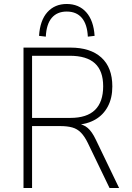

<svg xmlns="http://www.w3.org/2000/svg" viewBox="-20 -944 663 964"><path d="M98 0V-705H334Q434 -705 489 -655Q544 -605 544 -510Q544 -452 521.5 -409.5Q499 -367 458 -343.5Q417 -320 359 -316L364 -323L370 -322Q399 -320 420.5 -301.5Q442 -283 461 -243L578 0H530L421 -226Q405 -259 386.5 -278Q368 -297 343 -304Q318 -311 282 -311H141V0ZM141 -352H333Q416 -352 457 -392Q498 -432 498 -511Q498 -588 456.5 -626Q415 -664 330 -664H141ZM210 -760 176 -764Q181 -842 218 -883Q255 -924 315 -924Q376 -924 413 -882.5Q450 -841 455 -764L421 -760Q418 -822 391 -854Q364 -886 315 -886Q267 -886 240 -854.5Q213 -823 210 -760Z"/></svg>

Font: Nunito Sans 10pt SemiCondensed ExtraLight
Style: Regular
Weight: 250
Width: 4
Designer: Vernon Adams
Foundry: Vernon Adams
Version: Version 3.101;gftools[0.9.27]